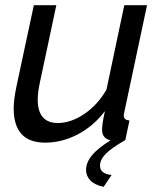

<svg xmlns="http://www.w3.org/2000/svg" viewBox="-20 -542 617 743"><path d="M155 10Q33 10 33 -122Q33 -157 44 -209L111 -522H198L135 -226Q126 -185 126 -157Q126 -66 204 -66Q254 -66 305.5 -100.5Q357 -135 392 -195L461 -522H549L461 -108Q460 -104 459.5 -101Q459 -98 459 -95Q459 -77 481 -76L465 0Q411 31 389 53.5Q367 76 367 99Q367 131 412 135L381 181Q347 174 330 156.5Q313 139 313 116Q313 87 336 59Q359 31 408 1Q375 -6 375 -40Q375 -49 377 -64.5Q379 -80 386 -112Q341 -53 280 -21.5Q219 10 155 10Z"/></svg>

Font: PTCRaleway Medium
Style: Italic
Weight: 500
Italic angle: -12°
Designer: Matt McInerney, Pablo Impallari, Rodrigo Fuenzalida
Foundry: Matt McInerney, Pablo Impallari, Rodrigo Fuenzalida
Version: Version 3.000g; ttfautohint (v1.5) -l 8 -r 28 -G 28 -x 14 -D